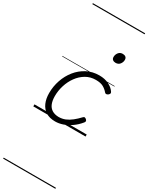

<svg xmlns="http://www.w3.org/2000/svg" viewBox="-381 -1087 1286 1664"><g transform="rotate(30 262.0 -255.0)"><path d="M228 19Q172 19 135 -4.5Q98 -28 79.5 -70.5Q61 -113 61 -169Q61 -236 82.5 -299Q104 -362 144 -411.5Q184 -461 239.5 -490Q295 -519 363 -519Q418 -519 459 -498.5Q500 -478 520 -447Q526 -438 524 -431Q522 -424 512 -415Q502 -408 493 -408Q484 -408 478 -416Q459 -439 431.5 -454.5Q404 -470 356 -470Q301 -470 257 -444Q213 -418 181.5 -374.5Q150 -331 133.5 -278Q117 -225 117 -171Q117 -127 129.5 -95.5Q142 -64 168.5 -47.5Q195 -31 234 -30Q270 -30 300.5 -42.5Q331 -55 360.5 -78.5Q390 -102 419 -133Q427 -142 435.5 -140Q444 -138 451 -131Q458 -125 459 -117Q460 -109 452 -100Q420 -61 382 -34.5Q344 -8 305 5.5Q266 19 228 19ZM428 -683Q411 -683 399.5 -692Q388 -701 388 -719Q388 -743 403 -762.5Q418 -782 445 -782Q463 -782 474.5 -773Q486 -764 486 -745Q486 -722 471 -702.5Q456 -683 428 -683ZM0 513H523V523H0ZM0 -20H523V0H0ZM0 -505H523V-500H0ZM0 -1033H523V-1023H0Z"/></g></svg>

Font: Playwrite IN Guides
Style: Regular
Weight: 400
Designer: Veronika Burian, José Scaglione
Foundry: TypeTogether
Version: Version 1.003